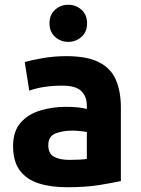

<svg xmlns="http://www.w3.org/2000/svg" viewBox="-20 -776 593 807"><path d="M261 11Q193 11 142 -5.5Q91 -22 63 -60Q35 -98 35 -162Q35 -224 66.5 -260Q98 -296 149 -311.5Q200 -327 257 -327Q286 -327 308.5 -324.5Q331 -322 345 -318V-332Q345 -370 322 -393Q299 -416 242 -416Q161 -416 103 -395L84 -515Q110 -523 158.5 -531.5Q207 -540 259 -540Q347 -540 397 -514Q447 -488 467.5 -439.5Q488 -391 488 -325V-15Q456 -8 399 1.5Q342 11 261 11ZM271 -104Q293 -104 313 -105Q333 -106 345 -108V-221Q336 -223 318 -225Q300 -227 285 -227Q243 -227 213 -215Q183 -203 183 -166Q183 -131 206.5 -117.5Q230 -104 271 -104ZM267 -600Q235 -600 211.5 -621Q188 -642 188 -678Q188 -714 211.5 -735Q235 -756 267 -756Q299 -756 322.5 -735Q346 -714 346 -678Q346 -642 322.5 -621Q299 -600 267 -600Z"/></svg>

Font: Ubuntu Sans ExtraBold
Style: Regular
Weight: 800
Designer: Dalton Maag Ltd
Foundry: Dalton Maag Ltd
Version: Version 1.006; ttfautohint (v1.8.4.7-5d5b)